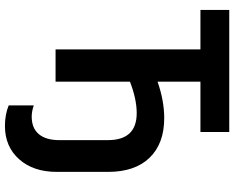

<svg xmlns="http://www.w3.org/2000/svg" viewBox="-105 -635 944 774"><g transform="rotate(90 367.0 -248.0)"><path d="M179.2 0V-584H20V-700.2H512.2V-584H309.1V-411.1Q386.2 -438 456.1 -438Q558.6 -438 615.7 -379.2Q672.9 -320.3 672.9 -211.9V-4.9Q672.9 89.8 621.8 147Q570.8 204.1 487.8 204.1Q442.4 204.1 404.8 189V87.9Q429.2 96.2 450.2 96.2Q496.6 96.2 520.8 67.4Q544.9 38.6 544.9 -15.1V-210.9Q544.9 -327.1 436 -327.1Q379.4 -327.1 309.1 -299.8V0Z"/></g></svg>

Font: Fixel Text SemiBold
Style: Regular
Weight: 600
Width: 4
Designer: AlfaBravo + MacPaw
Foundry: Kyrylo Tkachov, Marchela Mozhyna, Serhii Makarenko, Maria Weinstein, Zakhar Kryvoshyya
Version: Version 1.211